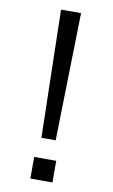

<svg xmlns="http://www.w3.org/2000/svg" viewBox="-88 -821 509 867"><g transform="rotate(10 166.5 -387.5)"><path d="M119.6 -775.4H211.4L198.2 -189.9H132.8ZM115.7 -99.1H216.8V0H115.7Z"/></g></svg>

Font: Duru Sans
Style: Regular
Weight: 400
Designer: Onur Yazõcõgil
Foundry: Onur Yazõcõgil
Version: Version 1.002